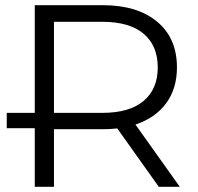

<svg xmlns="http://www.w3.org/2000/svg" viewBox="-20 -720 763 740"><path d="M114 0V-226H6V-285H114V-700H376Q509 -700 585.5 -636.5Q662 -573 662 -460Q662 -378 620 -321.5Q578 -265 502 -240L673 0H592L432 -225Q405 -222 376 -222H188V0ZM328 -285H374Q479 -285 533.5 -331Q588 -377 588 -460Q588 -544 533.5 -590Q479 -636 374 -636H188V-285Z"/></svg>

Font: Montserrat
Style: Regular
Weight: 400
Designer: Julieta Ulanovsky
Foundry: Julieta Ulanovsky
Version: Version 9.000; ttfautohint (v1.8.4.7-5d5b)